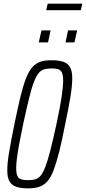

<svg xmlns="http://www.w3.org/2000/svg" viewBox="-20 -1027 472 1055"><path d="M136 8Q95 8 69.5 -0.5Q44 -9 32 -30.5Q20 -52 20 -91Q20 -132 30.5 -193.5Q41 -255 59 -344Q77 -432 92 -494Q107 -556 122.5 -595.5Q138 -635 157 -657Q176 -679 201 -687.5Q226 -696 262 -696Q302 -696 327.5 -687.5Q353 -679 365 -657.5Q377 -636 377 -597Q377 -557 367 -495Q357 -433 338 -344Q321 -255 305.5 -194Q290 -133 275 -93Q260 -53 240.5 -31Q221 -9 195.5 -0.5Q170 8 136 8ZM134 -37Q157 -37 173.5 -41.5Q190 -46 203 -61.5Q216 -77 229 -110Q242 -143 256.5 -200Q271 -257 290 -344Q310 -437 318.5 -494.5Q327 -552 327 -583Q327 -614 320 -628.5Q313 -643 299 -647Q285 -651 264 -651Q241 -651 224 -646.5Q207 -642 193.5 -626.5Q180 -611 167 -578Q154 -545 140 -488Q126 -431 107 -344Q94 -282 85.5 -236Q77 -190 73 -157.5Q69 -125 69 -104Q69 -73 76 -59Q83 -45 98 -41Q113 -37 134 -37ZM340 -794 354 -860H404L389 -794ZM193 -794 208 -860H258L244 -794ZM234 -971 242 -1007H432L424 -971Z"/></svg>

Font: Saira UltraCondensed Light
Style: Italic
Weight: 300
Width: 1
Italic angle: -12°
Designer: Hector Gatti with collaboration of the Omnibus-Type team
Foundry: Omnibus-Type
Version: Version 1.101